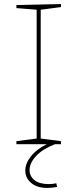

<svg xmlns="http://www.w3.org/2000/svg" viewBox="-20 -712 381 948"><path d="M281 -677 181 -664V-28L281 -15V0H251Q190 24 158 58.5Q126 93 126 128Q126 158 150.5 177.5Q175 197 220 197Q239 197 258 193L262 211Q234 216 215 216Q163 216 134 191.5Q105 167 105 130Q105 95 132.5 60Q160 25 211 0H61V-15L161 -28V-664L61 -672V-687L281 -692Z"/></svg>

Font: Bitter Pro Thin
Style: Regular
Weight: 250
Designer: Sol Matas, and Bitter project Authors
Foundry: Sol Matas
Version: Version 1.010